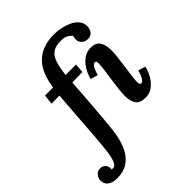

<svg xmlns="http://www.w3.org/2000/svg" viewBox="-391 -919 1350 1350"><g transform="rotate(-45 284.0 -244.5)"><path d="M-20 271Q-66 271 -90.5 251.5Q-115 232 -115 199Q-115 187 -109 172.5Q-103 158 -90 147Q-77 136 -55 136Q-34 136 -18.5 150.5Q-3 165 -3 188Q-3 194 -4 198Q-2 199 1.5 199.5Q5 200 9 200Q26 200 37 182Q48 164 54.5 135Q61 106 64.5 73Q68 40 71 11Q75 -32 79 -89.5Q83 -147 87.5 -209.5Q92 -272 96.5 -329Q101 -386 104 -428L24 -427L33 -500H113Q130 -631 197 -695.5Q264 -760 382 -760Q410 -760 445 -753.5Q480 -747 512.5 -732.5Q545 -718 566.5 -693.5Q588 -669 588 -633Q588 -621 582.5 -605.5Q577 -590 563.5 -578.5Q550 -567 526 -567Q501 -567 482.5 -583.5Q464 -600 464 -626Q464 -641 469 -658Q453 -675 434.5 -684.5Q416 -694 380 -694Q332 -694 303 -674.5Q274 -655 259.5 -612.5Q245 -570 237 -500H341L335 -431L233 -429Q230 -386 226 -328.5Q222 -271 217 -208.5Q212 -146 207 -88.5Q202 -31 197 11Q188 88 163 147Q138 206 93 238.5Q48 271 -20 271ZM523 11Q468 11 447.5 -19Q427 -49 427 -102Q427 -131 432 -171Q437 -211 443 -253Q449 -295 454 -331.5Q459 -368 459 -392Q459 -409 454.5 -413.5Q450 -418 444 -418Q433 -418 421 -401Q409 -384 396 -339L342 -355Q346 -376 358 -403Q370 -430 389.5 -454.5Q409 -479 435.5 -495Q462 -511 496 -511Q548 -511 568 -479.5Q588 -448 588 -395Q588 -371 583.5 -330Q579 -289 572.5 -244Q566 -199 561.5 -162Q557 -125 557 -108Q557 -92 562 -87Q567 -82 572 -82Q583 -82 595.5 -99Q608 -116 621 -161L675 -145Q671 -124 659.5 -97Q648 -70 629 -45.5Q610 -21 583.5 -5Q557 11 523 11Z"/></g></svg>

Font: Lora
Style: Bold Italic
Weight: 700
Italic angle: -3°
Designer: Olga Karpushina, Alexei Vanyashin (Cyrillic)
Foundry: Cyreal
Version: Version 3.004